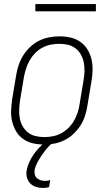

<svg xmlns="http://www.w3.org/2000/svg" viewBox="-20 -708 540 951"><path d="M199 8Q171 8 144 2Q117 -4 95.5 -19Q74 -34 60.5 -56.5Q47 -79 40.5 -105Q34 -131 35 -159Q36 -187 40 -215L60 -335Q64 -361 72.5 -386Q81 -411 95 -433.5Q109 -456 129 -475Q149 -494 173 -506Q197 -518 223 -523Q249 -528 274 -528Q302 -528 329 -522Q356 -516 377.5 -501Q399 -486 413 -463.5Q427 -441 433 -415Q439 -389 438.5 -361Q438 -333 433 -305L413 -185Q409 -159 401 -134Q393 -109 378.5 -86.5Q364 -64 344 -45Q324 -26 300 -14Q276 -2 250 3Q224 8 199 8ZM200 -29Q220 -29 241.5 -33Q263 -37 282.5 -47.5Q302 -58 318.5 -74Q335 -90 346 -109Q357 -128 364 -149Q371 -170 374 -191L394 -311Q398 -333 398.5 -355Q399 -377 395 -398Q391 -419 381 -437Q371 -455 354.5 -468Q338 -481 317.5 -486Q297 -491 274 -491Q254 -491 232.5 -487Q211 -483 191 -472.5Q171 -462 155 -446Q139 -430 128 -411Q117 -392 110 -371Q103 -350 99 -329L79 -209Q76 -187 75 -165Q74 -143 78 -122Q82 -101 92 -83Q102 -65 118.5 -52Q135 -39 156 -34Q177 -29 200 -29ZM192 223Q174 223 157.5 217.5Q141 212 129.5 200Q118 188 113.5 171Q109 154 112 136Q116 115 125 95Q134 75 147 56.5Q160 38 175.5 22Q191 6 209 -8H240L239 0Q223 14 210 30Q197 46 185.5 63Q174 80 164.5 98Q155 116 151 135Q150 146 152.5 156.5Q155 167 162.5 174Q170 181 180.5 184.5Q191 188 203 188Q209 188 216 187Q223 186 229 183L223 219Q216 221 208 222Q200 223 192 223ZM155 -652V-688H455V-652Z"/></svg>

Font: Iosevka Term Curly Extralight
Style: Italic
Weight: 200
Italic angle: -9°
Designer: Belleve Invis
Foundry: Belleve Invis
Version: Version 32.3.0